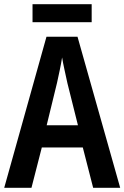

<svg xmlns="http://www.w3.org/2000/svg" viewBox="-20 -889 589 909"><path d="M421 0 372 -191H178L129 0H0L200 -715H347L549 0ZM299 -496Q293 -524 285.5 -558Q278 -592 274 -617Q270 -591 263 -557.5Q256 -524 250 -497L201 -296H349ZM414 -869V-784H134V-869Z"/></svg>

Font: Noto Sans Myanmar Condensed SemiBold
Style: Regular
Weight: 600
Width: 3
Designer: Monotype Design Team
Foundry: Monotype Imaging Inc.
Version: Version 2.107; ttfautohint (v1.8.4.7-5d5b)